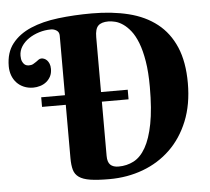

<svg xmlns="http://www.w3.org/2000/svg" viewBox="-52 -786 932 854"><g transform="rotate(-5 413.5 -359.5)"><path d="M237.8 -335H131.8V-377.9H237.8V-644Q237.8 -659.7 226.3 -667.2Q214.8 -674.8 201.2 -674.8Q173.8 -674.8 147.9 -666.7Q122.1 -658.7 101.6 -644.8Q81.1 -630.9 68.6 -611.6Q56.2 -592.3 56.2 -569.8Q56.2 -554.2 60.3 -544.9Q64.5 -535.6 69.8 -531Q75.2 -526.4 80.8 -525.1Q86.4 -523.9 88.9 -523.9Q101.1 -523.9 108.9 -528.1Q116.7 -532.2 123 -536.9Q129.4 -541.5 135 -545.7Q140.6 -549.8 147.9 -549.8Q153.8 -549.8 160.4 -547.1Q167 -544.4 172.6 -538.6Q178.2 -532.7 182.1 -523.2Q186 -513.7 186 -500Q186 -480.5 178.5 -466.3Q170.9 -452.1 158.9 -442.6Q147 -433.1 131.6 -428.5Q116.2 -423.8 101.1 -423.8Q77.6 -423.8 58.8 -431.9Q40 -439.9 26.9 -454.1Q13.7 -468.3 6.8 -487.3Q0 -506.3 0 -527.8Q0 -588.9 30.8 -628.2Q61.5 -667.5 114.5 -690.2Q167.5 -712.9 238 -721.4Q308.6 -730 388.2 -730Q479 -730 552.5 -711.7Q626 -693.4 678.2 -652.3Q730.5 -611.3 758.8 -545.2Q787.1 -479 787.1 -383.8Q787.1 -288.6 757.1 -214.8Q727.1 -141.1 675 -91.1Q623 -41 553 -14.9Q482.9 11.2 402.8 11.2Q349.6 11.2 317.1 6.1Q284.7 1 267.1 -11.5Q249.5 -23.9 243.7 -44.7Q237.8 -65.4 237.8 -97.2ZM518.1 -335H398.9V-92.8Q398.9 -64.9 411.4 -53Q423.8 -41 448.2 -41Q484.9 -41 515.9 -57.1Q546.9 -73.2 569.3 -112.5Q591.8 -151.9 604.5 -217.3Q617.2 -282.7 617.2 -381.8Q617.2 -448.2 609.1 -496.8Q601.1 -545.4 587.9 -579.3Q574.7 -613.3 557.9 -634.5Q541 -655.8 523.4 -667.7Q505.9 -679.7 489 -683.8Q472.2 -688 459 -688Q427.2 -688 413.1 -673.8Q398.9 -659.7 398.9 -623V-377.9H518.1Z"/></g></svg>

Font: Berkshire Swash
Style: Regular
Weight: 400
Designer: Astigmatic (AOETI)
Foundry: Astigmatic (AOETI)
Version: Version 1.001